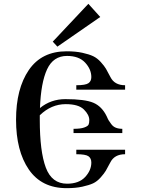

<svg xmlns="http://www.w3.org/2000/svg" viewBox="-20 -981 743 1011"><path d="M445.3 -960.9 257.8 -761.7 282.2 -735.4 507.8 -891.6ZM560.5 -125C574.9 -154.3 600.9 -168.9 638.7 -168.9V-192.4H381.8V-168.9C414.4 -168.9 435.7 -165.4 445.8 -158.2C455.9 -151 460.9 -140 460.9 -125C460.9 -97.7 450 -72.3 428.2 -48.8C406.4 -25.4 374.7 -13.7 333 -13.7C279.6 -13.7 242.4 -42 221.2 -98.6C200 -155.3 189.5 -238.9 189.5 -349.6V-374C229.8 -413.1 275.4 -432.6 326.2 -432.6C371.1 -432.6 403 -423.2 421.9 -404.3C440.8 -385.4 450.2 -366.9 450.2 -348.6C450.2 -338.2 448.9 -330.2 446.3 -324.7C443.7 -319.2 436 -314.1 423.3 -309.6C410.6 -305 391.9 -302.7 367.2 -302.7V-280.3H624V-302.7C611 -302.7 599.6 -304.7 589.8 -308.6C580.1 -312.5 571.9 -319 565.4 -328.1C558.9 -337.2 554.5 -343.6 552.2 -347.2C550 -350.7 546.5 -357.7 542 -368.2C525.1 -403.3 501.6 -427.2 471.7 -439.9C441.7 -452.6 392.6 -459 324.2 -459C273.4 -459 228.8 -443.4 190.4 -412.1C193.7 -501.3 206.2 -569.3 228 -616.2C249.8 -663.1 284.8 -686.5 333 -686.5C374.7 -686.5 406.4 -674.8 428.2 -651.4C450 -627.9 460.9 -602.5 460.9 -575.2C460.9 -560.9 455.9 -550.1 445.8 -543C435.7 -535.8 414.4 -532.2 381.8 -532.2V-508.8H638.7V-532.2C601.6 -532.2 575.8 -546.5 561.5 -575.2C551.8 -594.1 543.9 -608.6 538.1 -618.7C532.2 -628.7 523.1 -640.6 510.7 -654.3C498.4 -668 485 -678.2 470.7 -685.1C456.4 -691.9 437.3 -697.9 413.6 -703.1C389.8 -708.3 362.3 -710.9 331.1 -710.9C243.2 -710.9 176.8 -678.1 131.8 -612.3C86.9 -546.5 64.5 -459.3 64.5 -350.6C64.5 -241.2 86.9 -153.8 131.8 -88.4C176.8 -22.9 243.2 9.8 331.1 9.8C362.3 9.8 389.8 7.2 413.6 2C437.3 -3.3 456.2 -9.1 470.2 -15.6C484.2 -22.1 497.6 -32.6 510.3 -46.9C522.9 -61.2 531.9 -72.9 537.1 -82C542.3 -91.1 550.1 -105.5 560.5 -125Z"/></svg>

Font: TriodPostnaja
Style: Medium
Weight: 500
Version: 20110805; ttfautohint (v0.96) -l 8 -r 50 -G 200 -x 14 -w "G"